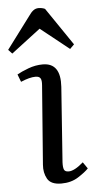

<svg xmlns="http://www.w3.org/2000/svg" viewBox="-71 -809 428 857"><g transform="rotate(-5 142.5 -380.5)"><path d="M121 -430Q123 -453 117 -462Q111 -471 95 -471Q69 -471 29 -454L16 -488Q35 -499 67 -511Q99 -523 132 -523Q213 -523 206 -416L182 -80Q181 -57 185.5 -47Q190 -37 206 -37Q232 -37 272 -72L292 -43Q277 -27 245 -6.5Q213 14 169 14Q122 14 106.5 -13.5Q91 -41 94 -77ZM279 -600 260 -581 132 -683 1 -583 -16 -601 91 -744Q101 -759 111.5 -767Q122 -775 135 -775Q151 -775 164 -769Z"/></g></svg>

Font: Literata 36pt
Style: Italic
Weight: 400
Italic angle: -2°
Designer: Latin by Veronika Burian and Jose Scaglione. Greek by Irene Vlachou. Cyrillic by Vera Evstafieva
Foundry: TypeTogether
Version: Version 3.002